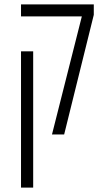

<svg xmlns="http://www.w3.org/2000/svg" viewBox="-20 -608 474 868"><path d="M215 0 350 -534H75V-588H404V-541L270 0ZM75 240V-376H130V240Z"/></svg>

Font: Noto Sans Hebrew ExtraCondensed Light
Style: Regular
Weight: 300
Width: 2
Designer: Monotype Design Team
Foundry: Monotype Imaging Inc.
Version: Version 2.004; ttfautohint (v1.8.4.7-5d5b)